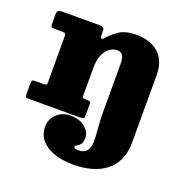

<svg xmlns="http://www.w3.org/2000/svg" viewBox="-139 -675 1056 1069"><g transform="rotate(20 389.0 -140.0)"><path d="M94.5 -415Q109.5 -415 113.5 -411.2Q117.5 -407.5 117.5 -392V-126Q117.5 -110.5 112.8 -107.8Q108 -105 92.5 -105H47.5Q34.5 -105 31 -101.2Q27.5 -97.5 27.5 -84V-20.5Q27.5 -8.5 29.8 -4.2Q32 0 43.5 0H352.5Q364.5 0 371 -2.8Q377.5 -5.5 377.5 -18.5V-86.5Q377.5 -99 373.2 -102Q369 -105 357.5 -105H345.5Q333.5 -105 330.5 -109.2Q327.5 -113.5 327.5 -124.5V-283Q327.5 -334.5 342 -365.2Q356.5 -396 377.5 -409.5Q398.5 -423 417.5 -423Q441 -423 451.8 -408.2Q462.5 -393.5 462.5 -353V-70Q462.5 -29 465.8 8Q469 45 470.5 75.5Q472 106 467.2 128.2Q462.5 150.5 447.8 162.8Q433 175 403 175Q389.5 175 384.2 171.5Q379 168 379 162Q379 156.5 389 152.2Q399 148 409 136.2Q419 124.5 419 96Q419 62 386 35Q353 8 299 8Q252.5 8 219.8 38.5Q187 69 187 114Q187 162.5 216.2 195Q245.5 227.5 295 243.8Q344.5 260 405 260Q461.5 260 510 247Q558.5 234 595 206.5Q631.5 179 652 135.8Q672.5 92.5 672.5 32V-369Q672.5 -422.5 651.5 -460.8Q630.5 -499 589.8 -519.5Q549 -540 490.5 -540Q427 -540 391 -516Q355 -492 328 -461Q317.5 -449 312.5 -453.8Q307.5 -458.5 307.5 -477V-495Q307.5 -511 299.2 -515.5Q291 -520 279.5 -520H60.5Q45 -520 36.2 -515.5Q27.5 -511 27.5 -493.5V-440.5Q27.5 -424 31.5 -419.5Q35.5 -415 52.5 -415Z"/></g></svg>

Font: Besley Black
Style: Regular
Weight: 900
Designer: Owen Earl
Foundry: indestructible type*
Version: Version 2.001